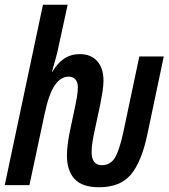

<svg xmlns="http://www.w3.org/2000/svg" viewBox="-24 -780 710 809"><path d="M394 9Q322 9 290 -26Q258 -61 258 -125Q258 -148 262 -177.5Q266 -207 272 -234L292 -329Q296 -347 300 -370Q304 -393 304 -414Q304 -433 294 -445Q284 -457 265 -457Q232 -457 207 -421Q182 -385 164 -300L100 0H-4L157 -760H261L222 -580Q217 -556 209.5 -529.5Q202 -503 195 -478H197Q218 -514 246.5 -533Q275 -552 312 -552Q359 -552 385.5 -522.5Q412 -493 412 -440Q412 -420 408 -394Q404 -368 399 -343L374 -226Q369 -203 365.5 -180.5Q362 -158 362 -140Q362 -84 405 -84Q440 -84 459 -113.5Q478 -143 495 -220L563 -542H666L598 -219Q573 -98 527.5 -44.5Q482 9 394 9Z"/></svg>

Font: Noto Sans ExtraCondensed SemiBold
Style: Italic
Weight: 600
Width: 2
Italic angle: -12°
Designer: Monotype Design Team
Foundry: Monotype Imaging Inc.
Version: Version 2.013; ttfautohint (v1.8.4.7-5d5b)